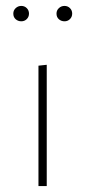

<svg xmlns="http://www.w3.org/2000/svg" viewBox="-20 -629 288 649"><path d="M110 0V-407L138 -410V0ZM52 -557Q41 -557 33 -564Q25 -571 25 -583Q25 -594 33 -601.5Q41 -609 52 -609Q63 -609 70.5 -601.5Q78 -594 78 -583Q78 -572 70.5 -564.5Q63 -557 52 -557ZM198 -557Q187 -557 179 -564Q171 -571 171 -583Q171 -594 179 -601.5Q187 -609 198 -609Q209 -609 216.5 -601.5Q224 -594 224 -583Q224 -572 216.5 -564.5Q209 -557 198 -557Z"/></svg>

Font: Ysabeau Office Thin
Style: Regular
Weight: 250
Designer: Christian Thalmann (Catharsis Fonts)
Version: Version 2.001;gftools[0.9.30]; featfreeze: tnum,lnum,ss02